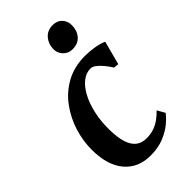

<svg xmlns="http://www.w3.org/2000/svg" viewBox="-240 -852 936 936"><g transform="rotate(-45 228.0 -384.0)"><path d="M211 10Q126.5 10 77.5 -47.8Q28.5 -105.5 28 -211.5Q27.5 -272 46.2 -333.2Q65 -394.5 102.8 -446.2Q140.5 -498 197.2 -529.2Q254 -560.5 329 -560.5Q357.5 -560.5 390.8 -555.2Q424 -550 447 -539.5L414.5 -417L388.5 -419.5Q376.5 -438.5 362 -456.5Q347.5 -474.5 332.2 -486.2Q317 -498 303.5 -498Q274 -498 247.5 -477.8Q221 -457.5 200.8 -420.2Q180.5 -383 168.8 -331.8Q157 -280.5 158 -219Q159 -165.5 170.2 -131Q181.5 -96.5 203 -80Q224.5 -63.5 256 -63.5Q286 -63.5 309.2 -71.8Q332.5 -80 351.5 -94Q370.5 -108 387.5 -125.5L410 -86Q396.5 -67 369.5 -44.5Q342.5 -22 303 -6Q263.5 10 211 10ZM308 -625.5Q280 -625.5 260.8 -645.8Q241.5 -666 242.5 -694.5Q244 -730 265.5 -754Q287 -778 323 -778Q354 -778 371.8 -758.2Q389.5 -738.5 389 -711.5Q389 -674.5 368 -650Q347 -625.5 308 -625.5Z"/></g></svg>

Font: Merriweather 36pt SemiBold
Style: Italic
Weight: 600
Italic angle: -7.8°
Version: Version 2.101